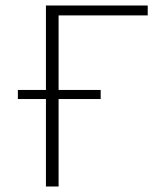

<svg xmlns="http://www.w3.org/2000/svg" viewBox="-20 -678 580 698"><path d="M147 0V-658H193V0ZM168 -622V-658H517V-622ZM45 -318V-351H346V-318Z"/></svg>

Font: Ysabeau Infant ExtraLight
Style: Regular
Weight: 250
Designer: Christian Thalmann (Catharsis Fonts)
Version: Version 2.001;gftools[0.9.30]; featfreeze: ss01,ss02,lnum